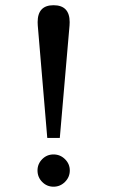

<svg xmlns="http://www.w3.org/2000/svg" viewBox="-20 -704 473 732"><path d="M245.1 -606.9 208 -178.2H160.2L124 -606.9Q123.5 -613.8 123.5 -619.6Q123.5 -684.1 184.1 -684.1Q245.6 -684.1 245.6 -619.6Q245.6 -613.8 245.1 -606.9ZM246.1 -54.2Q246.1 -28.8 227.8 -10.5Q209.5 7.8 184.1 7.8Q158.7 7.8 140.9 -10.3Q123 -28.3 123 -54.2Q123 -79.1 140.9 -97.2Q158.7 -115.2 184.1 -115.2Q209.5 -115.2 227.8 -97.2Q246.1 -79.1 246.1 -54.2Z"/></svg>

Font: Ezra SIL
Style: Regular
Weight: 400
Designer: Development by SIL's NRSI team. OpenType tables by Ralph Hancock ( hancock@dircon.co.uk )
Foundry: SIL International, Version 2.51: 2007
Version: Version 2.51, 2007